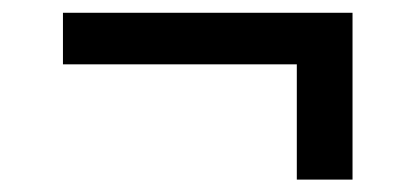

<svg xmlns="http://www.w3.org/2000/svg" viewBox="-20 -437 660 305"><path d="M80 -416.7H540V-334.8H80ZM540 -416.7V-151.7H451.5V-416.7Z"/></svg>

Font: Monaspace Radon Var
Style: Regular
Weight: 400
Designer: Riley Cran and the Lettermatic Team
Version: Version 1.000 (Monaspace Radon Var)